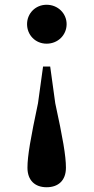

<svg xmlns="http://www.w3.org/2000/svg" viewBox="-20 -572 395 811"><path d="M176.8 -551.9C129.6 -551.9 94.3 -515.1 94.3 -470.1C94.3 -424.1 129.6 -387.5 176.8 -387.5C224.8 -387.5 261.4 -424.1 261.4 -470.1C261.4 -515.1 224.8 -551.9 176.8 -551.9ZM176.8 218.9C226.7 218.9 258.5 190 258.5 136.4C258.5 86.7 245.3 11 213.4 -135.9L192 -291.1H161.9L140.5 -135.9C109.4 11 96 86.7 96 136.4C96 190 127.8 218.9 176.8 218.9Z"/></svg>

Font: Source Han Serif CN VF
Style: Regular
Weight: 250
Designer: Ryoko NISHIZUKA 西塚涼子 (kana & ideographs); Frank Grießhammer (Latin, Greek & Cyrillic); Wenlong ZHANG 张文龙 (bopomofo); San
Foundry: Adobe
Version: Version 2.002;hotconv 1.1.0;makeotfexe 2.6.0